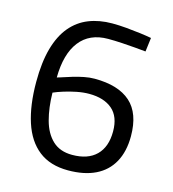

<svg xmlns="http://www.w3.org/2000/svg" viewBox="-103 -755 766 851"><g transform="rotate(15 280.0 -330.0)"><path d="M286 10Q204 10 151.5 -31Q99 -72 74 -149Q49 -226 49 -333Q49 -423 67 -487Q85 -551 119 -591.5Q153 -632 201 -651Q249 -670 308 -670Q339 -670 373 -667Q407 -664 438 -660Q469 -656 490 -652L482 -588Q463 -590 433.5 -592.5Q404 -595 371.5 -597Q339 -599 308 -599Q223 -599 178 -541Q133 -483 132 -375Q141 -377 158.5 -383Q176 -389 199.5 -396Q223 -403 248 -408Q273 -413 296 -413Q405 -413 461 -363Q517 -313 517 -208Q517 -138 490 -89Q463 -40 411.5 -15Q360 10 286 10ZM286 -61Q358 -61 396.5 -99Q435 -137 435 -208Q435 -276 396.5 -309Q358 -342 290 -342Q263 -342 233 -336Q203 -330 176 -321.5Q149 -313 131 -305Q132 -236 147 -180.5Q162 -125 196 -93Q230 -61 286 -61Z"/></g></svg>

Font: Cairo
Style: Regular
Weight: 400
Designer: Mohamed Gaber, Accademia di Belle Arti di Urbino
Foundry: Kief Type Foundry, Accademia di Belle Arti di Urbino
Version: Version 3.120